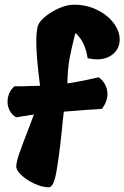

<svg xmlns="http://www.w3.org/2000/svg" viewBox="-20 -795 528 815"><path d="M49 -88Q49 -106 61.5 -142.5Q74 -179 98 -240L124 -309L49 -297Q32 -306 22 -324Q12 -342 12 -363Q12 -382 19.5 -399.5Q27 -417 42 -429Q66 -428 117 -430L150 -431Q134 -553 134 -617Q134 -662 141 -686Q147 -704 172.5 -725Q198 -746 231.5 -760.5Q265 -775 295 -775Q347 -775 391.5 -753.5Q436 -732 462 -697.5Q488 -663 488 -628Q488 -590 461 -566.5Q434 -543 391 -543Q375 -543 352 -548Q341 -620 300 -655Q284 -593 275.5 -548Q267 -503 266 -441Q318 -448 399 -467Q417 -454 426.5 -435.5Q436 -417 436 -396Q436 -364 413 -333Q393 -331 353 -329L251 -321Q245 -275 243 -246Q230 -122 218.5 -61Q207 0 187 0Q160 0 127 -15Q94 -30 71.5 -51Q49 -72 49 -88Z"/></svg>

Font: Mogra
Style: Regular
Weight: 400
Designer: Lipi Raval
Foundry: Lipi Raval
Version: Version 1.002;PS 1.002;hotconv 1.0.88;makeotf.lib2.5.647800;